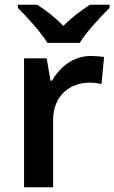

<svg xmlns="http://www.w3.org/2000/svg" viewBox="-20 -786 480 806"><path d="M179 -606H315C341 -651 403 -716 440 -753V-766H358C323 -744 281 -713 246 -677C212 -713 171 -744 136 -766H55V-753C92 -716 152 -651 179 -606ZM361 -551C287 -551 231 -504 198 -447H192L176 -541H81V0H203V-282C203 -387 276 -439 356 -439C371 -439 393 -437 406 -433L417 -547C403 -549 379 -551 361 -551Z"/></svg>

Font: Noto Sans Kayah Li SemiBold
Style: Regular
Weight: 600
Designer: Monotype Design Team, Sérgio Martins
Foundry: Monotype Imaging Inc.
Version: Version 2.002